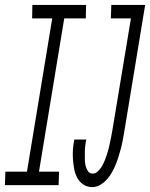

<svg xmlns="http://www.w3.org/2000/svg" viewBox="-62 -755 612 783"><path d="M-42 0 -40 -55H48L151 -680H69L70 -735H289L288 -680H200L97 -55H179L177 0ZM314 8Q294 8 278 -2.5Q262 -13 253 -30Q244 -47 240.5 -66Q237 -85 235.5 -105Q234 -125 235.5 -145.5Q237 -166 241 -186H290Q287 -173 285.5 -159.5Q284 -146 284 -133Q284 -120 284 -107Q284 -94 286.5 -81.5Q289 -69 296 -58Q303 -47 316 -47Q328 -47 338 -57Q348 -67 354.5 -78.5Q361 -90 365.5 -101.5Q370 -113 374 -125Q378 -137 381 -149Q384 -161 386.5 -173Q389 -185 391.5 -197.5Q394 -210 396 -222L472 -680H390L392 -735H530L444 -213Q441 -196 438 -180Q435 -164 430.5 -147.5Q426 -131 421 -115Q416 -99 409.5 -83Q403 -67 394.5 -52Q386 -37 374 -23.5Q362 -10 346.5 -1Q331 8 314 8Z"/></svg>

Font: Iosevka Curly Slab Light
Style: Italic
Weight: 300
Italic angle: -9°
Monospace: yes
Designer: Belleve Invis
Foundry: Belleve Invis
Version: Version 22.1.2; ttfautohint (v1.8.4)